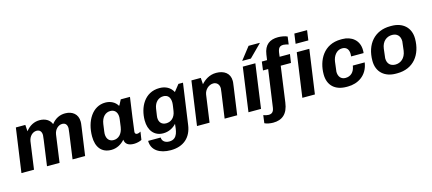

<svg xmlns="http://www.w3.org/2000/svg" viewBox="-62 -1348 4850 2155"><g transform="rotate(-15 2362.5 -271.0)"><path d="M378 -521C318 -521 261 -494 216 -436C215 -461 213 -486 211 -511H101L29 0H175L219 -317C227 -374 269 -415 315 -415C351 -415 373 -392 373 -349C373 -338 373 -335 326 0H472L516 -317C524 -374 567 -415 613 -415C649 -415 670 -392 670 -349C670 -338 670 -336 623 0H769C820 -367 821 -354 821 -386C821 -474 758 -521 675 -521C615 -521 560 -497 515 -439C494 -493 442 -521 378 -521Z M1427 -511H1320L1287 -448H1281C1255 -493 1203 -521 1142 -521C992 -521 901 -371 901 -191C901 -66 961 10 1073 10C1136 10 1191 -21 1230 -66C1235 -17 1268 10 1336 10C1370 10 1405 0 1426 -11L1440 -104C1430 -97 1412 -90 1398 -90C1382 -90 1373 -100 1373 -117C1373 -132 1414 -421 1427 -511ZM1239 -211C1227 -130 1180 -90 1126 -90C1078 -90 1045 -121 1045 -183C1045 -192 1046 -201 1059 -294C1071 -375 1117 -415 1172 -415C1219 -415 1253 -384 1253 -322C1253 -313 1252 -304 1239 -211Z M1642 19H1496C1496 129 1588 186 1716 186C1866 186 1957 102 1976 -37L2043 -511H1990C1969 -485 1948 -459 1928 -433C1897 -492 1841 -521 1771 -521C1595 -521 1518 -362 1518 -212C1518 -98 1578 -19 1684 -19C1747 -19 1801 -48 1837 -88C1829 -24 1829 87 1725 87C1670 87 1642 55 1642 19ZM1676 -309C1688 -384 1736 -421 1790 -421C1839 -421 1870 -390 1870 -326C1870 -303 1862 -259 1858 -231C1847 -156 1799 -119 1744 -119C1696 -119 1662 -148 1662 -206C1662 -214 1663 -222 1676 -309Z M2250 -511H2141L2069 0H2215L2259 -314C2267 -371 2317 -415 2368 -415C2410 -415 2437 -384 2437 -340C2437 -331 2437 -330 2390 0H2536C2587 -367 2588 -362 2588 -386C2588 -477 2519 -521 2430 -521C2351 -521 2293 -479 2255 -436Z M2748 -575H2849L2990 -716V-720H2861ZM2667 0H2813L2884 -511H2738Z M3300 -618 3312 -707C3286 -721 3235 -728 3205 -728C3109 -728 3045 -685 3029 -574L3020 -511H2959L2946 -411H3006C2985 -270 2964 -121 2945 21C2938 70 2915 87 2879 87C2863 87 2834 81 2819 74L2807 165C2830 178 2874 185 2906 185C3009 185 3078 132 3095 1C3113 -133 3133 -276 3152 -411H3271L3286 -511H3166C3174 -591 3182 -630 3240 -630C3256 -630 3285 -623 3300 -618ZM3393 -720 3377 -605H3525L3541 -720ZM3293 0H3439L3511 -511H3365Z M3752 -296C3761 -365 3805 -421 3867 -421C3920 -421 3944 -386 3944 -334C3944 -325 3943 -316 3942 -307H4087C4089 -319 4089 -330 4089 -341C4089 -457 4002 -521 3896 -521H3880C3679 -521 3592 -355 3592 -192C3592 -63 3673 10 3805 10H3821C3936 10 4051 -55 4072 -203H3934C3923 -127 3879 -90 3819 -90C3766 -90 3738 -130 3738 -183C3738 -191 3739 -199 3752 -296Z M4687 -314C4687 -446 4596 -521 4469 -521H4453C4271 -521 4160 -391 4160 -197C4160 -65 4250 10 4378 10H4394C4584 10 4687 -129 4687 -314ZM4528 -215C4516 -131 4460 -90 4400 -90C4345 -90 4306 -122 4306 -188C4306 -196 4307 -205 4319 -296C4330 -380 4385 -421 4447 -421C4502 -421 4541 -389 4541 -323C4541 -315 4540 -306 4528 -215Z"/></g></svg>

Font: Chivo
Style: Bold Italic
Weight: 700
Italic angle: -8°
Designer: Hector Gatti
Foundry: Omnibus-Type
Version: Version 1.003;PS 001.003;hotconv 1.0.70;makeotf.lib2.5.58329